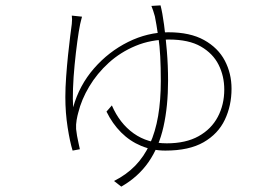

<svg xmlns="http://www.w3.org/2000/svg" viewBox="-20 -619 1040 714"><path d="M285 -557Q284 -553 282 -545.5Q280 -538 278 -529Q273 -505 267.5 -464.5Q262 -424 257.5 -378Q253 -332 251.5 -290Q250 -248 252 -220Q275 -302 329.5 -364.5Q384 -427 456.5 -463Q529 -499 606 -499Q687 -499 739 -470Q791 -441 816 -393.5Q841 -346 841 -289Q841 -226 816 -173.5Q791 -121 737 -90Q683 -59 595 -59Q547 -59 505 -76.5Q463 -94 430.5 -126.5Q398 -159 376 -204L396 -227Q425 -160 477 -123Q529 -86 600 -86Q671 -86 718.5 -112.5Q766 -139 790 -184.5Q814 -230 814 -286Q814 -336 793 -378Q772 -420 727 -446Q682 -472 608 -472Q541 -472 484.5 -448.5Q428 -425 384.5 -385.5Q341 -346 312 -297.5Q283 -249 271 -200Q268 -190 265 -173Q262 -156 263 -139Q264 -128 266.5 -114Q269 -100 272 -87Q275 -74 277 -64L250 -59Q240 -91 231.5 -145.5Q223 -200 223 -258Q223 -293 226 -334Q229 -375 233 -414Q237 -453 241 -484Q245 -515 247 -530Q248 -540 248 -547Q248 -554 247 -561ZM577 -599Q584 -572 590 -527.5Q596 -483 600.5 -429.5Q605 -376 605 -319Q605 -224 588 -148Q571 -72 532.5 -16.5Q494 39 431 75L404 54Q450 31 483 -3Q516 -37 537 -83Q558 -129 568 -187.5Q578 -246 578 -318Q578 -420 569.5 -477Q561 -534 556 -558Q553 -569 549.5 -579.5Q546 -590 543 -597Z"/></svg>

Font: Noto Sans TC
Style: Regular
Weight: 100
Designer: Ryoko NISHIZUKA 西塚涼子 (kana, bopomofo & ideographs); Paul D. Hunt (Latin, Greek & Cyrillic); Sandoll Communications 산돌커뮤니
Foundry: Adobe
Version: Version 2.004;hotconv 1.0.118;makeotfexe 2.5.65603